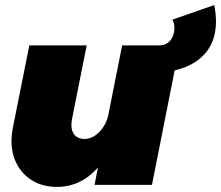

<svg xmlns="http://www.w3.org/2000/svg" viewBox="-20 -725 867 753"><path d="M827 -640Q827 -565 785 -516Q743 -467 665 -449L576 0H351L364 -68Q297 8 203 8Q150 8 110 -15Q70 -38 47.5 -79Q25 -120 25 -172Q25 -194 30 -222L95 -547H320L262 -256Q260 -242 260 -235Q260 -209 273.5 -194.5Q287 -180 311 -180Q343 -180 370.5 -208.5Q398 -237 406 -280L459 -547H603Q633 -547 648.5 -567Q664 -587 664 -614Q664 -635 656 -648L820 -705Q827 -673 827 -640Z"/></svg>

Font: Gontserrat Black
Style: Italic
Weight: 900
Italic angle: -11.3°
Designer: Julieta Ulanovsky
Foundry: Julieta Ulanovsky
Version: Version 6.001